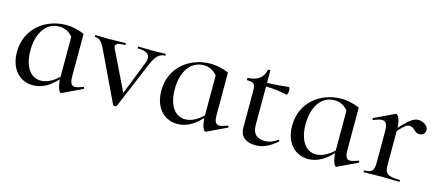

<svg xmlns="http://www.w3.org/2000/svg" viewBox="-41 -809 2682 1174"><g transform="rotate(15 1300.5 -222.0)"><path d="M482 -60C460 -52 444 -47 433 -47C409 -47 400 -64 400 -108V-374C366 -389 326 -399 284 -399C156 -399 35 -313 35 -162C35 -49 102 10 181 10C245 10 293 -27 332 -68C335 -19 349 11 359 11C361 11 362 11 364 10L488 -49C492 -52 487 -63 482 -60ZM220 -30C153 -30 112 -94 112 -193C112 -301 162 -379 246 -379C279 -379 308 -367 332 -337V-84C302 -56 263 -30 220 -30Z M916 -386C889 -386 875 -384 845 -384C799 -384 776 -386 744 -386C741 -386 741 -374 744 -374C809 -374 831 -349 811 -299L728 -88L608 -335C592 -367 621 -374 663 -374C666 -374 666 -386 663 -386C633 -386 600 -384 552 -384C518 -384 494 -386 473 -386C470 -386 470 -374 473 -374C500 -374 515 -363 543 -303L687 -1C690 5 707 5 710 -1L834 -296C858 -353 881 -374 916 -374C919 -374 919 -386 916 -386Z M1396 -60C1374 -52 1358 -47 1347 -47C1323 -47 1314 -64 1314 -108V-374C1280 -389 1240 -399 1198 -399C1070 -399 949 -313 949 -162C949 -49 1016 10 1095 10C1159 10 1207 -27 1246 -68C1249 -19 1263 11 1273 11C1275 11 1276 11 1278 10L1402 -49C1406 -52 1401 -63 1396 -60ZM1134 -30C1067 -30 1026 -94 1026 -193C1026 -301 1076 -379 1160 -379C1193 -379 1222 -367 1246 -337V-84C1216 -56 1177 -30 1134 -30Z M1717 -56C1699 -42 1671 -28 1638 -28C1590 -28 1561 -52 1561 -107V-352C1607 -351 1648 -347 1694 -336C1699 -335 1704 -350 1704 -362C1704 -375 1701 -385 1697 -385C1648 -380 1606 -376 1561 -375V-452C1561 -457 1547 -457 1546 -452C1536 -404 1499 -375 1440 -374C1436 -374 1436 -359 1440 -359C1483 -359 1492 -350 1492 -304V-73C1492 -7 1542 12 1591 12C1637 12 1675 -5 1724 -47C1729 -51 1722 -60 1717 -56Z M2224 -60C2202 -52 2186 -47 2175 -47C2151 -47 2142 -64 2142 -108V-374C2108 -389 2068 -399 2026 -399C1898 -399 1777 -313 1777 -162C1777 -49 1844 10 1923 10C1987 10 2035 -27 2074 -68C2077 -19 2091 11 2101 11C2103 11 2104 11 2106 10L2230 -49C2234 -52 2229 -63 2224 -60ZM1962 -30C1895 -30 1854 -94 1854 -193C1854 -301 1904 -379 1988 -379C2021 -379 2050 -367 2074 -337V-84C2044 -56 2005 -30 1962 -30Z M2515 -396C2487 -396 2459 -378 2403 -315C2402 -367 2385 -396 2373 -396C2371 -396 2369 -395 2367 -394L2243 -335C2238 -333 2243 -321 2248 -324C2270 -333 2287 -338 2300 -338C2325 -338 2335 -319 2335 -275V-81C2335 -26 2323 -12 2274 -12C2271 -12 2271 0 2274 0C2299 0 2333 -2 2369 -2C2418 -2 2464 0 2498 0C2502 0 2502 -12 2498 -12C2420 -12 2403 -26 2403 -81V-296C2444 -341 2456 -347 2471 -347C2503 -347 2508 -313 2541 -313C2565 -313 2578 -329 2578 -349C2578 -376 2543 -396 2515 -396Z"/></g></svg>

Font: Cormorant Infant Book
Style: Regular
Weight: 500
Designer: Christian Thalmann (Catharsis Fonts)
Version: Version 1.000;PS 002.000;hotconv 1.0.88;makeotf.lib2.5.64775